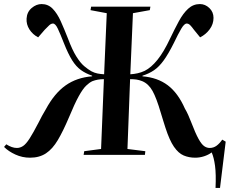

<svg xmlns="http://www.w3.org/2000/svg" viewBox="-22 -763 1133 946"><path d="M490 -373Q474 -373 460 -370.5Q446 -368 433 -363Q418 -356 402 -340.5Q386 -325 366 -289Q346 -253 317 -183Q289 -117 263 -73Q237 -29 204.5 -7.5Q172 14 126 14Q88 14 54 -1.5Q20 -17 -2 -39L9 -52Q37 -34 61 -34Q77 -34 91.5 -43.5Q106 -53 123.5 -80Q141 -107 169 -161Q176 -176 185 -192Q194 -208 204 -225Q246 -303 301 -342Q356 -381 432 -387V-390Q400 -401 376.5 -418Q353 -435 333.5 -466Q314 -497 293 -550Q275 -596 263 -621.5Q251 -647 239 -647Q230 -647 220.5 -638.5Q211 -630 198 -616L166 -579Q139 -593 123 -618Q107 -643 109 -672Q111 -704 134 -723.5Q157 -743 183 -743Q215 -743 237.5 -720Q260 -697 277.5 -658Q295 -619 313 -573Q334 -517 354 -485Q374 -453 393 -437Q412 -421 428 -412Q443 -404 458 -401Q473 -398 491 -397L504 -698L424 -713L427 -730H719L716 -713L633 -698L620 -397Q638 -398 656 -402Q674 -406 691 -414Q723 -430 754 -468.5Q785 -507 816 -573Q838 -619 859 -658Q880 -697 905 -720Q930 -743 963 -743Q989 -743 1009.5 -723.5Q1030 -704 1030 -675Q1030 -644 1011 -618.5Q992 -593 964 -579L933 -617Q923 -631 915 -639Q907 -647 898 -647Q886 -647 871 -621.5Q856 -596 834 -550Q808 -498 785 -466Q762 -434 737 -417Q712 -400 680 -390V-387Q754 -381 804.5 -343Q855 -305 889 -228Q898 -213 905.5 -196Q913 -179 920 -161Q941 -106 956 -79Q971 -52 984 -43Q997 -34 1011 -34Q1030 -34 1045 -45Q1060 -56 1073 -75L1090 -65L1062 163H1040Q1043 95 1037.5 54Q1032 13 1021 -12Q1005 0 983.5 7Q962 14 940 14Q909 14 883 3Q857 -8 835 -40Q813 -72 793 -134Q787 -152 781.5 -170.5Q776 -189 770 -208Q749 -280 729.5 -315Q710 -350 679 -363Q664 -369 650.5 -371Q637 -373 619 -373L606 -29L694 -18L692 0H390L393 -18L476 -29Z"/></svg>

Font: Literata 72pt SemiBold
Style: Italic
Weight: 600
Italic angle: -2°
Designer: Latin by Veronika Burian and Jose Scaglione. Greek by Irene Vlachou. Cyrillic by Vera Evstafieva
Foundry: TypeTogether
Version: Version 3.002